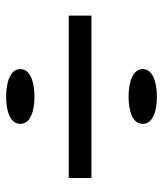

<svg xmlns="http://www.w3.org/2000/svg" viewBox="26 -634 519 610"><g transform="rotate(-90 285.0 -329.5)"><path d="M24 -298H540V-370H24ZM196 -135C196 -103 236 -90 282 -90C328 -90 370 -103 370 -135C370 -167 328 -180 282 -180C236 -180 196 -167 196 -135ZM196 -524C196 -492 236 -479 282 -479C328 -479 370 -492 370 -524C370 -556 328 -569 282 -569C236 -569 196 -556 196 -524Z"/></g></svg>

Font: Aerodynamic
Style: Bd
Weight: 500
Designer: Google
Version: Version 2.000980; 2014